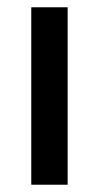

<svg xmlns="http://www.w3.org/2000/svg" viewBox="-20 -508 272 528"><path d="M166 0H66V-488H166Z"/></svg>

Font: Gabarito
Style: Regular
Weight: 400
Designer: Leandro Assis / Alvaro Franca / Felipe Casaprima
Foundry: Naipe Foundry
Version: Version 1.000